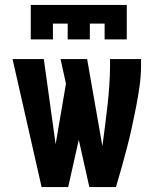

<svg xmlns="http://www.w3.org/2000/svg" viewBox="-20 -760 640 780"><path d="M105 -600V-740H495V-600H405V-664H345V-600H255V-664H195V-600ZM149 0 31 -520H158L206 -174L248 -420L226 -520H334L396 -166Q401 -206 406.5 -247Q412 -288 416.5 -329Q421 -370 424 -411.5Q427 -453 427 -494V-520H553V-494Q553 -452 547 -410Q541 -368 533 -326.5Q525 -285 516 -244Q507 -203 496.5 -162.5Q486 -122 474.5 -81Q463 -40 451 0H343L300 -192L257 0Z"/></svg>

Font: Iosevka Custom XBdEx
Style: Regular
Weight: 800
Width: 7
Monospace: yes
Designer: Belleve Invis
Foundry: Belleve Invis
Version: Version 11.2.4; ttfautohint (v1.8.4)